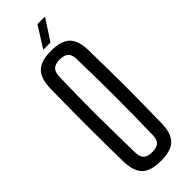

<svg xmlns="http://www.w3.org/2000/svg" viewBox="-314 -976 1005 1005"><g transform="rotate(-45 188.5 -474.0)"><path d="M189 7.5Q114 7.5 81.2 -24.8Q48.5 -57 47 -131.5Q46 -200.5 45.2 -267Q44.5 -333.5 44.5 -400Q44.5 -466.5 45.2 -533Q46 -599.5 47 -668.5Q48.5 -743 81.2 -775.2Q114 -807.5 189 -807.5Q263.5 -807.5 296.2 -775.2Q329 -743 330 -668.5Q331.5 -599.5 332.2 -532.5Q333 -465.5 333 -399.5Q333 -333.5 332.2 -267Q331.5 -200.5 330 -131.5Q329 -57 296.2 -24.8Q263.5 7.5 189 7.5ZM189 -57.5Q223 -57.5 238 -71.8Q253 -86 253.5 -119Q255.5 -190 256.2 -260.8Q257 -331.5 257 -402Q257 -472.5 256 -542.2Q255 -612 253.5 -681Q253 -714 237.8 -728.5Q222.5 -743 189 -743Q155.5 -743 140.2 -728.5Q125 -714 124 -681Q122 -612 121 -542.2Q120 -472.5 120.2 -402Q120.5 -331.5 121.5 -260.8Q122.5 -190 124 -119Q125 -86 140.2 -71.8Q155.5 -57.5 189 -57.5ZM164 -840 237.5 -956.5H293.5L217.5 -840Z"/></g></svg>

Font: Big Shoulders Display Thin Medium
Style: Regular
Weight: 500
Version: Version 2.002